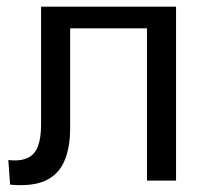

<svg xmlns="http://www.w3.org/2000/svg" viewBox="-20 -540 614 574"><path d="M10.2 12 4.9 -61.4Q41.7 -57.6 63.3 -68.1Q84.9 -78.6 93.9 -103.9Q102.8 -129.2 102.8 -167.6V-520H189.7V-157.4Q189.7 -97.5 171.8 -57.1Q153.9 -16.8 114.6 0.6Q75.2 18 10.2 12ZM151.3 -455.3V-520H466.1V-455.3ZM419.4 0V-520H506.3V0Z"/></svg>

Font: Murecho Thin
Style: Regular
Weight: 100
Designer: Neil Summerour
Foundry: Positype
Version: Version 1.010